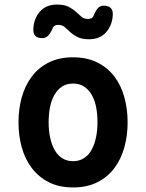

<svg xmlns="http://www.w3.org/2000/svg" viewBox="-20 -811 640 841"><path d="M300 10Q239 10 194.5 -12.5Q150 -35 120 -74Q90 -113 75.5 -165Q61 -217 61 -275Q61 -334 75.5 -385.5Q90 -437 119.5 -476Q149 -515 194 -537.5Q239 -560 300 -560Q361 -560 406 -537.5Q451 -515 480.5 -476.5Q510 -438 524.5 -386Q539 -334 539 -275Q539 -217 524.5 -165Q510 -113 480.5 -74Q451 -35 406 -12.5Q361 10 300 10ZM300 -105Q327 -105 347.5 -118Q368 -131 381 -154.5Q394 -178 400.5 -209Q407 -240 407 -275Q407 -311 401 -342Q395 -373 381.5 -396Q368 -419 348 -432Q328 -445 300 -445Q272 -445 252 -432Q232 -419 218.5 -395.5Q205 -372 199 -341Q193 -310 193 -275Q193 -240 199.5 -209Q206 -178 219 -154.5Q232 -131 252.5 -118Q273 -105 300 -105ZM209 -683Q199 -662 189 -653Q179 -644 165 -644Q144 -644 134.5 -654Q125 -664 126 -684Q128 -730 155 -760.5Q182 -791 230 -791Q262 -791 281 -781Q300 -771 313 -759Q326 -747 337 -737.5Q348 -728 365 -728Q371 -728 376 -729.5Q381 -731 384 -733.5Q387 -736 389 -739.5Q391 -743 392 -747Q401 -768 410.5 -777Q420 -786 434 -786Q455 -786 465 -776Q475 -766 474 -746Q472 -701 445 -670Q418 -639 370 -639Q338 -639 319 -649Q300 -659 287 -671Q274 -683 263 -692.5Q252 -702 235 -702Q229 -702 224.5 -700.5Q220 -699 217 -696.5Q214 -694 212 -690.5Q210 -687 209 -683Z"/></svg>

Font: Maple Mono Normal NL
Style: Bold
Weight: 700
Monospace: yes
Designer: subframe7536
Version: Version 7.000